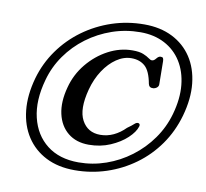

<svg xmlns="http://www.w3.org/2000/svg" viewBox="-87 -856 1068 997"><g transform="rotate(10 447.5 -357.0)"><path d="M368.5 47.5Q282 47.5 217.5 14.8Q153 -18 114.5 -77Q76 -136 67.8 -215Q59.5 -294 85.5 -387Q109 -469.5 158 -538.2Q207 -607 275.2 -656.8Q343.5 -706.5 425 -733.8Q506.5 -761 595.5 -761Q680 -761 743.8 -729Q807.5 -697 845.8 -639Q884 -581 892.5 -502Q901 -423 874.5 -329Q850 -243 801 -173.5Q752 -104 684.2 -54.8Q616.5 -5.5 536 21Q455.5 47.5 368.5 47.5ZM381.5 4Q456 4 526 -20.5Q596 -45 655.5 -89.8Q715 -134.5 758.2 -195.5Q801.5 -256.5 822 -329.5Q845.5 -413 838.5 -483.8Q831.5 -554.5 798.5 -607Q765.5 -659.5 710.2 -688.5Q655 -717.5 582.5 -717.5Q505 -717.5 433.8 -692.8Q362.5 -668 303 -623.8Q243.5 -579.5 201 -519.2Q158.5 -459 139 -387.5Q107.5 -275 128.8 -186.5Q150 -98 215.2 -47Q280.5 4 381.5 4ZM660.5 -234.5Q651.5 -204.5 617.2 -172.2Q583 -140 531.2 -117.8Q479.5 -95.5 418 -95.5Q352 -95.5 308.5 -130.8Q265 -166 251 -228Q237 -290 258.5 -369.5Q277 -440 323 -496Q369 -552 430.8 -584.8Q492.5 -617.5 558.5 -617.5Q595 -617.5 615.5 -609Q636 -600.5 646.8 -592.2Q657.5 -584 665.5 -584Q676 -584 686.2 -597.2Q696.5 -610.5 707.5 -610.5Q717 -610.5 720 -606Q723 -601.5 723.5 -590.5L725 -468.5Q725.5 -458.5 717.5 -451.2Q709.5 -444 698 -442.5Q676 -440.5 671.5 -460.5Q659.5 -527 631.5 -551.8Q603.5 -576.5 560 -576.5Q519.5 -576.5 481.5 -550.8Q443.5 -525 414 -480.2Q384.5 -435.5 369 -377.5Q340.5 -270 371 -213.2Q401.5 -156.5 468 -156.5Q504.5 -156.5 538 -172.2Q571.5 -188 599.5 -216.5Q623 -233 633.2 -242.8Q643.5 -252.5 653 -251Q664.5 -248 660.5 -234.5Z"/></g></svg>

Font: Fraunces 9pt Soft
Style: Italic
Weight: 400
Italic angle: -16°
Version: Version 1.000;[0bf87f6ff]